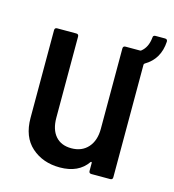

<svg xmlns="http://www.w3.org/2000/svg" viewBox="-92 -657 671 741"><g transform="rotate(15 243.5 -286.0)"><path d="M487 -569Q483 -498 426 -465Q423 -462 423 -460V-10Q423 0 413 0H338Q328 0 328 -10V-42Q328 -44 326.5 -45Q325 -46 323 -44Q288 7 213 7Q145 7 100 -33Q55 -73 55 -149V-499Q55 -509 65 -509H141Q151 -509 151 -499V-175Q151 -128 173.5 -102Q196 -76 237 -76Q279 -76 303.5 -103.5Q328 -131 328 -178V-499Q328 -509 338 -509H396Q399 -509 401 -511Q425 -530 429 -569Q429 -579 439 -579H477Q487 -579 487 -569Z"/></g></svg>

Font: Barlow Semi Condensed Medium
Style: Regular
Weight: 500
Width: 4
Designer: Jeremy Tribby
Foundry: Tribby Type
Version: Version 1.422; ttfautohint (v1.8)